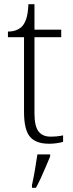

<svg xmlns="http://www.w3.org/2000/svg" viewBox="-20 -678 348 919"><path d="M215 10Q151 10 123 -24Q95 -58 95 -142V-500H18V-527Q60 -527 85 -551Q97 -563 105.5 -587.5Q114 -612 116 -658H145V-536H273V-500H145V-135Q145 -75 164 -49.5Q183 -24 222 -24Q253 -24 282 -30V1Q250 10 215 10ZM133 208Q141 172 147.5 133.5Q154 95 159 61H220V71Q211 92 199.5 119.5Q188 147 175.5 174Q163 201 152 221H133Z"/></svg>

Font: Noto Serif Tibetan ExtraLight
Style: Regular
Weight: 200
Designer: Monotype Design Team
Foundry: Monotype Imaging Inc.
Version: Version 2.103; ttfautohint (v1.8.4.7-5d5b)